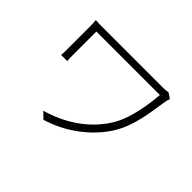

<svg xmlns="http://www.w3.org/2000/svg" viewBox="-134 -968 1269 1269"><g transform="rotate(45 500.0 -334.0)"><path d="M860.8 -665Q857.9 -659.7 854.7 -647.9Q851.6 -636.2 851.1 -630.9Q841.8 -567.4 830.3 -501.5Q818.8 -435.5 798.6 -372.8Q778.3 -310.1 744.1 -255.9Q684.1 -161.6 585.4 -87.6Q486.8 -13.7 366.2 22.9L323.2 -19Q439.5 -51.3 537.1 -117.9Q634.8 -184.6 698.2 -282.2Q728 -328.6 747.6 -387.5Q767.1 -446.3 778.6 -510.5Q790 -574.7 794.9 -637.2H201.2V-416Q201.2 -405.3 201.4 -392.1Q201.7 -378.9 203.1 -362.8H146Q147.5 -378.9 147.7 -392.1Q147.9 -405.3 147.9 -416V-630.9Q147.9 -659.7 145 -688Q163.1 -686.5 187.3 -686.3Q211.4 -686 242.2 -686H776.9Q787.6 -686 799.8 -687Q812 -688 820.8 -690.9Z"/></g></svg>

Font: Source Han Sans CN Light
Style: Regular
Weight: 300
Designer: Ryoko NISHIZUKA  (kana, bopomofo & ideographs); Paul D. Hunt (Latin, Greek & Cyrillic); Sandoll Communications , Soo-you
Foundry: Adobe
Version: Version 2.000;hotconv 1.0.107;makeotfexe 2.5.65593